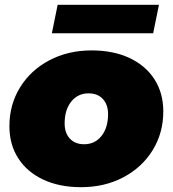

<svg xmlns="http://www.w3.org/2000/svg" viewBox="-20 -766 716 796"><path d="M19 -243Q19 -332 63 -403.5Q107 -475 184.5 -516Q262 -557 360 -557Q450 -557 517 -525.5Q584 -494 620.5 -437Q657 -380 657 -304Q657 -215 613 -143.5Q569 -72 491.5 -31Q414 10 316 10Q226 10 159 -21.5Q92 -53 55.5 -110Q19 -167 19 -243ZM428 -293Q428 -332 406.5 -355.5Q385 -379 347 -379Q303 -379 275.5 -345Q248 -311 248 -254Q248 -215 269.5 -191.5Q291 -168 329 -168Q373 -168 400.5 -202Q428 -236 428 -293ZM219 -746H639L615 -628H195Z"/></svg>

Font: Montserrat Alternates Black
Style: Italic
Weight: 900
Italic angle: -11.3°
Designer: Julieta Ulanovsky
Foundry: Julieta Ulanovsky
Version: Version 7.200